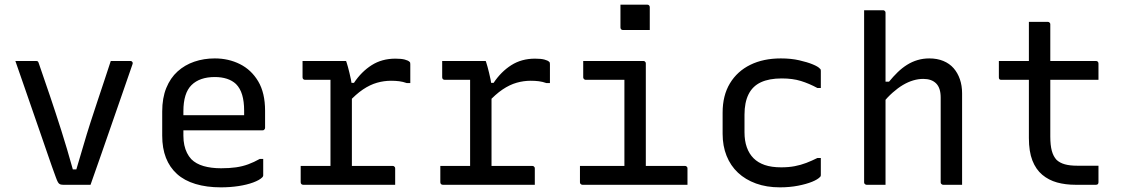

<svg xmlns="http://www.w3.org/2000/svg" viewBox="-20 -794 4840 825"><path d="M136 -532Q139 -532 141 -531Q143 -530 144.5 -527.5Q146 -525 147 -521Q171 -452 195 -381Q219 -310 243.5 -233Q268 -156 293 -66H308Q324 -119 338.5 -169Q353 -219 368 -265.5Q383 -312 398 -357Q413 -402 427.5 -445.5Q442 -489 456 -532Q477 -532 498 -532Q519 -532 540 -532Q544 -532 546.5 -530Q549 -528 550 -525Q551 -522 549 -517Q527 -453 504.5 -388.5Q482 -324 459.5 -259Q437 -194 414.5 -129.5Q392 -65 369 0Q338 0 307.5 0Q277 0 252 0Q244 0 238.5 -2Q233 -4 229 -11Q225 -18 220 -32Q203 -78 186.5 -126.5Q170 -175 152.5 -225Q135 -275 117.5 -326Q100 -377 82 -428.5Q64 -480 46 -532Q69 -532 91 -532Q113 -532 136 -532Z M903 -543Q962 -543 1011 -518.5Q1060 -494 1089.5 -444.5Q1119 -395 1119 -318V-245Q1119 -242 1117.5 -239.5Q1116 -237 1114 -235.5Q1112 -234 1108 -234H849Q832 -234 815 -234Q798 -234 782 -234H752L739 -299H1029Q1029 -304 1029 -309Q1029 -314 1029 -319Q1029 -358 1020.5 -386.5Q1012 -415 994 -433Q978 -448 955 -455.5Q932 -463 903 -463Q838 -463 803 -428.5Q768 -394 768 -316V-211Q768 -189 772 -170.5Q776 -152 783.5 -137Q791 -122 802 -110Q822 -90 854.5 -80.5Q887 -71 930 -71Q966 -71 994 -75Q1022 -79 1046.5 -88Q1071 -97 1096 -111H1111Q1111 -93 1111 -75Q1111 -57 1111 -40Q1111 -38 1110 -36Q1109 -34 1107 -32Q1095 -20 1068 -10Q1041 0 1005 5.5Q969 11 929 11Q868 11 820 -3.5Q772 -18 740.5 -46.5Q709 -75 693 -116Q677 -157 677 -211V-315Q677 -373 694.5 -416Q712 -459 743 -487Q774 -515 815 -529Q856 -543 903 -543Z M1400 -49V-95Q1400 -111 1400 -127Q1400 -143 1400 -159.5Q1400 -176 1400 -191Q1400 -235 1400 -278Q1400 -321 1400 -364.5Q1400 -408 1400 -451H1385Q1362 -451 1337.5 -451Q1313 -451 1291 -451Q1286 -451 1283 -454Q1280 -457 1280 -462Q1280 -480 1280 -497Q1280 -514 1280 -532Q1292 -532 1306.5 -532Q1321 -532 1336 -532Q1351 -532 1367 -532Q1383 -532 1399.5 -532Q1416 -532 1433 -532Q1450 -532 1467 -532Q1467 -532 1469.5 -525Q1472 -518 1475 -506.5Q1478 -495 1481.5 -481Q1485 -467 1488 -452Q1491 -437 1492 -423Q1492 -386 1492 -339.5Q1492 -293 1492 -243Q1492 -193 1492 -142Q1492 -91 1492 -44ZM1471 -438H1501Q1533 -486 1577 -514Q1621 -542 1679 -542Q1705 -542 1719.5 -538Q1734 -534 1739 -529Q1742 -527 1742.5 -524Q1743 -521 1743 -517Q1743 -497 1743 -477Q1743 -457 1743 -437H1728Q1711 -443 1695 -445Q1679 -447 1660 -447Q1630 -447 1600 -438.5Q1570 -430 1539.5 -409.5Q1509 -389 1476 -353ZM1272 -81H1667Q1671 -81 1673 -79.5Q1675 -78 1676.5 -76Q1678 -74 1678 -70Q1678 -58 1678 -46.5Q1678 -35 1678 -23.5Q1678 -12 1678 0H1283Q1278 0 1275 -3Q1272 -6 1272 -11Q1272 -23 1272 -34.5Q1272 -46 1272 -57.5Q1272 -69 1272 -81Z M2000 -49V-95Q2000 -111 2000 -127Q2000 -143 2000 -159.5Q2000 -176 2000 -191Q2000 -235 2000 -278Q2000 -321 2000 -364.5Q2000 -408 2000 -451H1985Q1962 -451 1937.5 -451Q1913 -451 1891 -451Q1886 -451 1883 -454Q1880 -457 1880 -462Q1880 -480 1880 -497Q1880 -514 1880 -532Q1892 -532 1906.5 -532Q1921 -532 1936 -532Q1951 -532 1967 -532Q1983 -532 1999.5 -532Q2016 -532 2033 -532Q2050 -532 2067 -532Q2067 -532 2069.5 -525Q2072 -518 2075 -506.5Q2078 -495 2081.5 -481Q2085 -467 2088 -452Q2091 -437 2092 -423Q2092 -386 2092 -339.5Q2092 -293 2092 -243Q2092 -193 2092 -142Q2092 -91 2092 -44ZM2071 -438H2101Q2133 -486 2177 -514Q2221 -542 2279 -542Q2305 -542 2319.5 -538Q2334 -534 2339 -529Q2342 -527 2342.5 -524Q2343 -521 2343 -517Q2343 -497 2343 -477Q2343 -457 2343 -437H2328Q2311 -443 2295 -445Q2279 -447 2260 -447Q2230 -447 2200 -438.5Q2170 -430 2139.5 -409.5Q2109 -389 2076 -353ZM1872 -81H2267Q2271 -81 2273 -79.5Q2275 -78 2276.5 -76Q2278 -74 2278 -70Q2278 -58 2278 -46.5Q2278 -35 2278 -23.5Q2278 -12 2278 0H1883Q1878 0 1875 -3Q1872 -6 1872 -11Q1872 -23 1872 -34.5Q1872 -46 1872 -57.5Q1872 -69 1872 -81Z M2663 -56V-96Q2663 -117 2663 -138.5Q2663 -160 2663 -181Q2663 -208 2663 -235Q2663 -262 2663 -289Q2663 -316 2663 -343Q2663 -370 2663 -397Q2663 -424 2663 -451H2648Q2623 -451 2598 -451Q2573 -451 2548 -451Q2523 -451 2497 -451Q2494 -451 2491.5 -452.5Q2489 -454 2487.5 -456.5Q2486 -459 2486 -462Q2486 -480 2486 -497Q2486 -514 2486 -532Q2529 -532 2572 -532Q2615 -532 2658 -532Q2701 -532 2744 -532Q2748 -532 2750 -530.5Q2752 -529 2753.5 -527Q2755 -525 2755 -521Q2755 -473 2755 -425.5Q2755 -378 2755 -331Q2755 -284 2755 -237.5Q2755 -191 2755 -145.5Q2755 -100 2755 -56ZM2472 -81H2923Q2927 -81 2929 -79.5Q2931 -78 2932.5 -76Q2934 -74 2934 -70Q2934 -58 2934 -46.5Q2934 -35 2934 -23.5Q2934 -12 2934 0H2483Q2480 0 2477.5 -1.5Q2475 -3 2473.5 -5Q2472 -7 2472 -11Q2472 -23 2472 -34.5Q2472 -46 2472 -57.5Q2472 -69 2472 -81ZM2646 -774Q2660 -774 2674.5 -774Q2689 -774 2703.5 -774Q2718 -774 2732.5 -774Q2747 -774 2761 -774Q2766 -774 2769 -771Q2772 -768 2772 -763V-665Q2758 -665 2743.5 -665Q2729 -665 2714.5 -665Q2700 -665 2685.5 -665Q2671 -665 2657 -665Q2652 -665 2649 -668Q2646 -671 2646 -676Z M3335 -543Q3379 -543 3414 -535Q3449 -527 3472 -517.5Q3495 -508 3502 -500Q3506 -497 3506.5 -494.5Q3507 -492 3507 -489Q3507 -471 3507 -453Q3507 -435 3507 -416H3492Q3457 -435 3421.5 -446Q3386 -457 3339 -457Q3285 -457 3249.5 -440.5Q3214 -424 3196.5 -389Q3179 -354 3179 -301V-226Q3179 -189 3189 -161Q3199 -133 3218 -114Q3237 -95 3266 -85Q3295 -75 3337 -75Q3369 -75 3395 -80Q3421 -85 3444.5 -94Q3468 -103 3492 -115H3507Q3507 -97 3507 -78.5Q3507 -60 3507 -42Q3507 -40 3506.5 -38Q3506 -36 3504 -34Q3494 -23 3469.5 -13Q3445 -3 3409 4Q3373 11 3331 11Q3274 11 3228.5 -5.5Q3183 -22 3151 -52Q3119 -82 3102 -124.5Q3085 -167 3085 -219V-310Q3085 -384 3116.5 -436Q3148 -488 3204 -515.5Q3260 -543 3335 -543Z M3704 0Q3701 0 3698.5 -1.5Q3696 -3 3694.5 -5Q3693 -7 3693 -11Q3693 -91 3693 -170.5Q3693 -250 3693 -330.5Q3693 -411 3693 -491Q3693 -571 3693 -651Q3693 -683 3693 -708.5Q3693 -734 3693 -750Q3709 -750 3722.5 -750Q3736 -750 3748.5 -750Q3761 -750 3774 -750Q3778 -750 3780 -748.5Q3782 -747 3783.5 -745Q3785 -743 3785 -739Q3785 -647 3785 -554.5Q3785 -462 3785 -369.5Q3785 -277 3785 -184.5Q3785 -92 3785 0Q3771 0 3758 0Q3745 0 3732 0Q3719 0 3704 0ZM3770 -348V-443H3800Q3818 -465 3837 -483.5Q3856 -502 3877.5 -515.5Q3899 -529 3923 -536Q3947 -543 3973 -543Q4007 -543 4033.5 -532Q4060 -521 4077.5 -501Q4095 -481 4104.5 -453.5Q4114 -426 4114 -393Q4114 -345 4114 -297Q4114 -249 4114 -200.5Q4114 -152 4114 -103Q4114 -77 4114 -51.5Q4114 -26 4114 0Q4092 0 4073.5 0Q4055 0 4033 0Q4030 0 4027.5 -1.5Q4025 -3 4023.5 -5Q4022 -7 4022 -11Q4022 -72 4022 -132.5Q4022 -193 4022 -253.5Q4022 -314 4022 -375Q4022 -416 4002.5 -435.5Q3983 -455 3947 -455Q3926 -455 3904 -448.5Q3882 -442 3860 -429Q3838 -416 3815.5 -396Q3793 -376 3770 -348Z M4272 -532H4689Q4694 -532 4697 -529Q4700 -526 4700 -521Q4700 -509 4700 -497.5Q4700 -486 4700 -475Q4700 -464 4700 -451H4283Q4280 -451 4278 -451.5Q4276 -452 4274.5 -453.5Q4273 -455 4272.5 -457Q4272 -459 4272 -462Q4272 -475 4272 -486Q4272 -497 4272 -508.5Q4272 -520 4272 -532ZM4700 -82Q4700 -65 4700 -47Q4700 -29 4700 -11Q4700 -6 4697.5 -3Q4695 0 4689 0Q4686 0 4676 0Q4666 0 4652.5 0Q4639 0 4626 0Q4613 0 4602 0Q4558 0 4522 -10Q4486 -20 4458.5 -43Q4431 -66 4416 -104.5Q4401 -143 4401 -201Q4401 -251 4401 -301Q4401 -351 4401 -400.5Q4401 -450 4401 -500Q4401 -550 4401 -600Q4401 -625 4401 -650Q4401 -675 4401 -700Q4422 -700 4442 -700Q4462 -700 4482 -700Q4486 -700 4488 -698.5Q4490 -697 4491.5 -695Q4493 -693 4493 -689Q4493 -629 4493 -569Q4493 -509 4493 -448.5Q4493 -388 4493 -327.5Q4493 -267 4493 -207Q4493 -170 4499.5 -146Q4506 -122 4520 -107Q4534 -94 4555.5 -88Q4577 -82 4608 -82Q4621 -82 4634 -82Q4647 -82 4660 -82Q4673 -82 4686 -82Z"/></svg>

Font: Rec Mono Linear
Style: Regular
Weight: 400
Monospace: yes
Version: Version 1.085; ttfautohint (v1.8.4.7-5d5b)